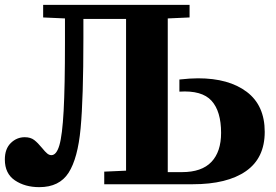

<svg xmlns="http://www.w3.org/2000/svg" viewBox="-20 -760 1140 792"><path d="M762 -688 672 -684V-50H731Q812 -50 852 -92Q892 -134 892 -212Q892 -301 852.5 -344.5Q813 -388 720 -382V-432Q765 -437 797 -437Q924 -437 998 -381Q1072 -325 1072 -216Q1072 -108 994.5 -54Q917 0 775 0H410V-52L500 -56V-682H324V-602Q324 -354 312.5 -230.5Q301 -107 263 -47.5Q225 12 142 12Q83 12 41.5 -16Q0 -44 0 -102Q0 -146 24.5 -170Q49 -194 82 -194Q106 -194 121 -182.5Q136 -171 154 -149Q166 -134 174.5 -127Q183 -120 192 -120Q213 -120 225 -161Q237 -202 242.5 -302.5Q248 -403 248 -585V-684L158 -688V-740H762Z"/></svg>

Font: Minipax
Style: Bold
Weight: 700
Designer: Raphaël Ronot, Igor Stepanchenko (Cyrillic)
Foundry: steppetype
Version: Version 1.002